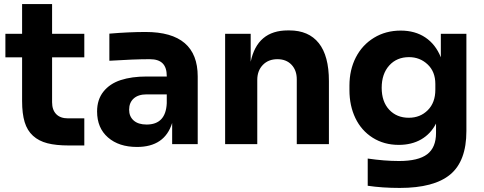

<svg xmlns="http://www.w3.org/2000/svg" viewBox="-20 -716 2403 954"><path d="M398.9 6.8H321.8Q258.3 6.8 215.6 -4.2Q172.9 -15.1 144 -41.3Q115.2 -67.4 102.5 -109.4Q89.8 -151.4 89.8 -213.9V-431.2H6.8V-547.9H89.8V-695.8H238.8V-547.9H398.9V-431.2H238.8V-208Q238.8 -169.9 259.3 -148.9Q279.8 -127.9 317.9 -127.9H398.9Z M660.6 14.2Q570.8 14.2 516.6 -33Q462.4 -80.1 462.4 -162.1Q462.4 -221.2 493.9 -260.7Q525.4 -300.3 579.8 -318.1Q634.3 -335.9 709.5 -335.9H808.6V-337.9Q808.6 -380.4 788.1 -401.1Q767.6 -421.9 724.6 -421.9Q645.5 -421.9 523.4 -414.1V-548.8Q621.1 -557.1 703.6 -557.1Q962.4 -557.1 962.4 -335.9V0H835.4V-105Q798.3 14.2 660.6 14.2ZM708.5 -97.2Q803.7 -97.2 808.6 -203.1V-247.1H708.5Q667 -247.1 644.3 -226.6Q621.6 -206.1 621.6 -170.9Q621.6 -137.2 644.3 -117.2Q667 -97.2 708.5 -97.2Z M1258.3 0H1098.6V-547.9H1225.6V-409.2Q1258.3 -564.9 1410.2 -564.9H1417.5Q1513.7 -564.9 1564 -501.7Q1614.3 -438.5 1614.3 -313V0H1454.6V-321.8Q1454.6 -366.7 1428.5 -394.3Q1402.3 -421.9 1358.4 -421.9Q1313.5 -421.9 1285.9 -393.3Q1258.3 -364.7 1258.3 -318.8Z M1966.3 217.8Q1879.4 217.8 1807.1 207V71.8Q1890.6 84 1962.4 84Q2058.6 84 2102.5 50.5Q2146.5 17.1 2146.5 -55.2V-102.1Q2120.1 -50.8 2072.8 -23.4Q2025.4 3.9 1961.4 3.9Q1888.2 3.9 1831.8 -31.7Q1775.4 -67.4 1745.8 -129.2Q1716.3 -190.9 1716.3 -268.1V-291Q1716.3 -368.7 1748 -430.7Q1779.8 -492.7 1838.1 -528.3Q1896.5 -564 1971.2 -564Q2042.5 -564 2093.5 -529.8Q2144.5 -495.6 2170.4 -431.2V-547.9H2297.4V-64.9Q2297.4 84.5 2217 151.1Q2136.7 217.8 1966.3 217.8ZM2011.2 -130.9Q2067.9 -130.9 2105.5 -168.5Q2143.1 -206.1 2143.1 -270V-298.8Q2143.1 -359.9 2104.7 -396Q2066.4 -432.1 2012.2 -432.1Q1951.2 -432.1 1913.8 -390.4Q1876.5 -348.6 1876.5 -279.8Q1876.5 -210.9 1913.8 -170.9Q1951.2 -130.9 2011.2 -130.9Z"/></svg>

Font: Sora
Style: Bold
Weight: 700
Designer: Jonathan Barnbrook, Julián Moncada
Foundry: Barnbrook Fonts
Version: Version 2.000